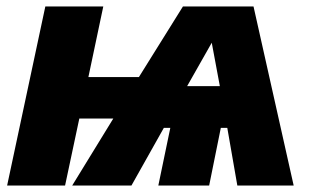

<svg xmlns="http://www.w3.org/2000/svg" viewBox="-20 -573 964 593"><path d="M2 0H181L225 -207H330L203 0H386L486 -178H506L469 0H626L662 -178H682L713 0H887L763 -553H545L409 -335H253L299 -553H120ZM558 -307 634 -441 659 -307Z"/></svg>

Font: Noto Sans SemiCondensed Black
Style: Italic
Weight: 900
Width: 4
Italic angle: -12°
Designer: Monotype Design Team
Foundry: Monotype Imaging Inc.
Version: Version 2.013